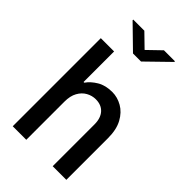

<svg xmlns="http://www.w3.org/2000/svg" viewBox="-277 -1029 1121 1121"><g transform="rotate(45 283.5 -469.0)"><path d="M176.8 -315.7V0H65V-727.3H174.7V-475.1H180.4Q201.7 -506 240.4 -529.3Q279.1 -552.6 334.9 -552.6Q377.8 -552.6 417.4 -530Q457 -507.5 482.2 -461.3Q507.5 -415.1 507.5 -344.5V0H394.9V-345.2Q394.9 -396.7 369 -425.6Q343 -454.5 296.9 -454.5Q266 -454.5 238.5 -439.1Q210.9 -423.7 193.9 -392.9Q176.8 -362.2 176.8 -315.7ZM213.8 -937.9 294.4 -859.4 375.7 -937.9H466.6V-932.5L327.4 -796.9H261L122.2 -932.5V-937.9Z"/></g></svg>

Font: Interface Medium
Style: Regular
Weight: 500
Designer: Rasmus Andersson
Foundry: rsms
Version: Version 1.8